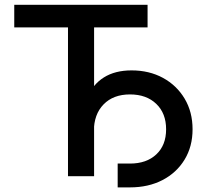

<svg xmlns="http://www.w3.org/2000/svg" viewBox="-20 -748 882 815"><path d="M40.5 -631.8V-727.5H606.4V-631.8H379.4V0H268.6V-631.8ZM479.5 47.4V-53.7H531.7Q602.1 -53.7 643.6 -92.8Q685.1 -131.8 685.1 -199.2Q685.1 -267.1 643.3 -307.1Q601.6 -347.2 531.7 -347.2Q460.9 -347.2 419.7 -304.9Q378.4 -262.7 378.4 -189.9H325.2Q325.2 -273.4 349.1 -331.3Q373 -389.2 420.7 -419.2Q468.3 -449.2 538.6 -449.2Q613.3 -449.2 671.6 -417.5Q730 -385.7 763.7 -329.3Q797.4 -272.9 797.4 -199.2Q797.4 -126 763.4 -70.3Q729.5 -14.6 669.7 16.4Q609.9 47.4 531.7 47.4Z"/></svg>

Font: Inter 17pt Medium
Style: Regular
Weight: 500
Version: Version 4.001;git-66647c0bb